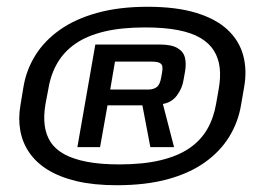

<svg xmlns="http://www.w3.org/2000/svg" viewBox="-20 -759 763 567"><path d="M324.5 -212Q410 -212 474.5 -229.5Q539 -247 584.5 -279.2Q630 -311.5 656.5 -354.5Q683 -397.5 691.5 -447L701 -502Q710 -553 698 -596.2Q686 -639.5 652 -671.2Q618 -703 559.5 -721Q501 -739 415.5 -739Q332.5 -739 267.8 -721.2Q203 -703.5 157.2 -671.2Q111.5 -639 84.8 -596.2Q58 -553.5 49.5 -503.5L40.5 -449Q33.5 -409.5 39.8 -374Q46 -338.5 66.2 -308.8Q86.5 -279 121.2 -257.5Q156 -236 206.5 -224Q257 -212 324.5 -212ZM333 -273.5Q277 -273.5 236.8 -281.2Q196.5 -289 170 -303.5Q143.5 -318 129.5 -339.5Q115.5 -361 112 -388.8Q108.5 -416.5 114 -450L123 -497.5Q130 -540 149.8 -573.5Q169.5 -607 203.2 -630.2Q237 -653.5 287.8 -665.8Q338.5 -678 408 -678Q465 -678 505.2 -670.2Q545.5 -662.5 571.8 -647Q598 -631.5 611.8 -609.2Q625.5 -587 628.8 -559Q632 -531 626 -497L618 -451.5Q611 -410.5 591.8 -377.2Q572.5 -344 538.8 -321Q505 -298 454 -285.8Q403 -273.5 333 -273.5ZM208.5 -324.5H275.5L297.5 -448H400.5L424 -324.5H494L461 -452Q487.5 -456.5 503 -477.8Q518.5 -499 522 -523L526.5 -548Q530.5 -571.5 526 -589.2Q521.5 -607 503.8 -617.2Q486 -627.5 452 -627.5H261.5ZM305.5 -494.5 319.5 -577H427.5Q444.5 -577 451.5 -573.2Q458.5 -569.5 459.5 -562.2Q460.5 -555 458.5 -544L456 -530.5Q452.5 -509 442.8 -501.8Q433 -494.5 417 -494.5Z"/></svg>

Font: Anybody Expanded Medium
Style: Italic
Weight: 500
Width: 7
Italic angle: -10°
Version: Version 1.113;gftools[0.9.25]